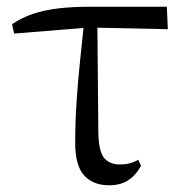

<svg xmlns="http://www.w3.org/2000/svg" viewBox="-20 -537 544 572"><path d="M22 -437 16 -465Q46 -485 79 -496Q112 -507 154 -512Q196 -517 251 -517H477L480 -450L245 -455ZM305 15Q258 15 231 -14Q204 -43 204 -112Q204 -170 208 -232Q212 -294 218.5 -355.5Q225 -417 231 -475H270L273 -137Q275 -83 291.5 -65Q308 -47 337 -47Q353 -47 366.5 -50.5Q380 -54 392 -61L400 -43Q385 -15 362 0Q339 15 305 15Z"/></svg>

Font: Noto Serif SC
Style: Regular
Weight: 400
Designer: Ryoko NISHIZUKA 西塚涼子 (kana & ideographs); Frank Grießhammer (Latin, Greek & Cyrillic); Wenlong ZHANG 张文龙 (bopomofo); San
Foundry: Adobe
Version: Version 2.002-H1;hotconv 1.1.0;makeotfexe 2.6.0